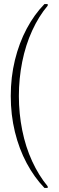

<svg xmlns="http://www.w3.org/2000/svg" viewBox="-20 -823 289 946"><path d="M33 -350Q33 -443 53.5 -527Q74 -611 111.5 -681.5Q149 -752 199 -803H215V-795Q171 -743 138.5 -672Q106 -601 89.5 -518.5Q73 -436 73 -350Q73 -264 89.5 -181.5Q106 -99 138.5 -28.5Q171 42 215 95V103H199Q149 51 111.5 -19Q74 -89 53.5 -173Q33 -257 33 -350Z"/></svg>

Font: Phudu
Style: Regular
Weight: 400
Version: Version 1.005;gftools[0.9.23]